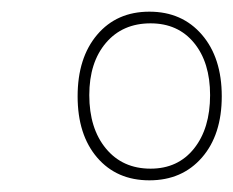

<svg xmlns="http://www.w3.org/2000/svg" viewBox="-20 -744 400 329"><path d="M236 -435Q180 -435 146.5 -474Q113 -513 113 -579Q113 -645 146.5 -684.5Q180 -724 236 -724Q292 -724 326 -684.5Q360 -645 360 -579Q360 -513 326 -474Q292 -435 236 -435ZM238 -455Q285 -455 312.5 -489.5Q340 -524 340 -581Q340 -637 312.5 -670.5Q285 -704 238 -704Q190 -704 161.5 -670.5Q133 -637 133 -581Q133 -524 161.5 -489.5Q190 -455 238 -455Z"/></svg>

Font: Noto Serif Display Condensed
Style: Italic
Weight: 400
Width: 3
Italic angle: -12°
Designer: Monotype Design Team
Foundry: Monotype Imaging Inc.
Version: Version 2.009